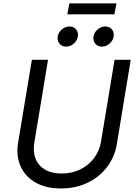

<svg xmlns="http://www.w3.org/2000/svg" viewBox="-20 -1071 784 1103"><path d="M330.6 11.7Q243.2 11.7 183.6 -22.7Q124 -57.1 97.9 -116.7Q71.8 -176.3 84 -251L163.1 -727.5H255.9L177.2 -252Q168.5 -198.7 184.6 -158.7Q200.7 -118.7 238.8 -96.4Q276.9 -74.2 334 -74.2Q394 -74.2 441.9 -98.1Q489.7 -122.1 520.8 -163.6Q551.8 -205.1 560.5 -258.3L638.2 -727.5H731L651.4 -244.6Q639.2 -169.4 595 -111.6Q550.8 -53.7 482.9 -21Q415 11.7 330.6 11.7ZM565.4 -803.2Q541.5 -803.2 527.3 -820.3Q513.2 -837.4 517.1 -861.3Q521 -885.3 541 -902.1Q561 -918.9 585 -918.9Q608.9 -918.9 622.8 -902.1Q636.7 -885.3 632.8 -861.3Q628.9 -837.4 609.1 -820.3Q589.4 -803.2 565.4 -803.2ZM359.9 -803.2Q335.9 -803.2 321.8 -820.3Q307.6 -837.4 311.5 -861.3Q315.4 -885.3 335.4 -902.1Q355.5 -918.9 379.4 -918.9Q403.3 -918.9 417.2 -902.1Q431.2 -885.3 427.2 -861.3Q423.3 -837.4 403.6 -820.3Q383.8 -803.2 359.9 -803.2ZM648.9 -1051.3 637.2 -988.8H366.7L378.4 -1051.3Z"/></svg>

Font: Inter Variable
Style: Italic
Weight: 400
Italic angle: -9.39999°
Designer: Rasmus Andersson
Foundry: rsms
Version: Version 4.001;git-9221beed3